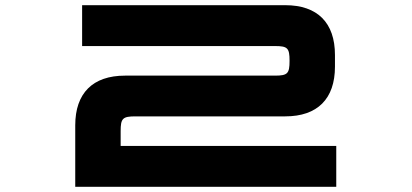

<svg xmlns="http://www.w3.org/2000/svg" viewBox="-20 -720 1589 740"><path d="M1079.5 -700H296.5V-542.5H1039.5C1088.5 -542.5 1096 -535 1096 -485.5C1096 -436.5 1088.5 -428.5 1039.5 -428.5H462C337.5 -428.5 270 -361 270 -237V0H1276V-157.5H445V-214.5C445 -263.5 452.5 -271.5 502 -271.5H1079.5C1203.5 -271.5 1271 -339 1271 -463V-508C1271 -632.5 1203.5 -700 1079.5 -700Z"/></svg>

Font: Melete Bold
Style: Regular
Weight: 700
Width: 6
Designer: Sora Sagano
Foundry: DOT COLON
Version: Version 0.200;FEAKit 1.0